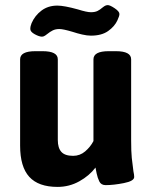

<svg xmlns="http://www.w3.org/2000/svg" viewBox="-20 -726 597 754"><path d="M59 -154V-493Q59 -525 119 -525H147Q207 -525 207 -493V-176Q207 -145 221 -129.5Q235 -114 267 -114Q294 -114 314.5 -131.5Q335 -149 347 -172V-493Q347 -525 407 -525H435Q495 -525 495 -493V-176Q495 -130 497.5 -106Q500 -82 504 -53Q507 -40 507 -31Q507 -15 466.5 -7Q426 1 395 1Q377 1 370 -13.5Q363 -28 359.5 -45Q356 -62 355 -68Q331 -36 291.5 -14Q252 8 206 8Q131 8 95 -31.5Q59 -71 59 -154ZM99 -612Q99 -623 104 -635Q117 -665 143 -684.5Q169 -704 205 -704Q232 -704 286 -689Q321 -678 337 -678Q353 -678 363 -683Q373 -688 382 -696Q383 -697 389.5 -701.5Q396 -706 403 -706Q412 -706 430.5 -693.5Q449 -681 449 -671Q449 -663 441 -646Q430 -622 404.5 -604Q379 -586 337 -586Q322 -586 302.5 -590.5Q283 -595 265 -601Q228 -612 213 -612Q198 -612 187 -606.5Q176 -601 165 -592Q164 -591 157.5 -586.5Q151 -582 145 -582Q134 -582 116.5 -591.5Q99 -601 99 -612Z"/></svg>

Font: Asap-Bold
Style: Bold
Weight: 700
Designer: Pablo Cosgaya
Foundry: Omnibus-Type
Version: Version 2.000; ttfautohint (v1.8)